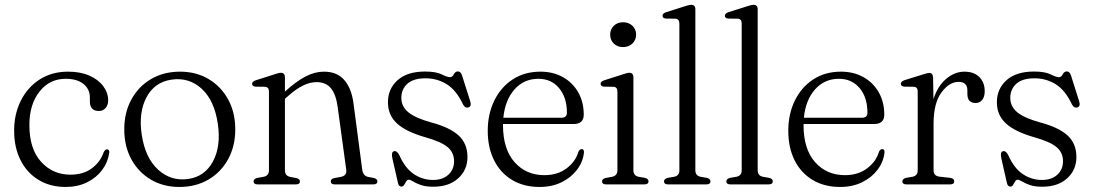

<svg xmlns="http://www.w3.org/2000/svg" viewBox="-20 -750 4444 781"><path d="M420 -341.5Q420 -322.5 409.5 -310.5Q399 -298.5 382 -298.5Q345.5 -298.5 345.5 -338.5V-354Q345.5 -387.5 319.5 -408.5Q293.5 -429.5 247 -429.5Q181.5 -429.5 140.5 -377.2Q99.5 -325 99.5 -241.5Q99.5 -144.5 147 -92Q194.5 -39.5 266.5 -39.5Q319.5 -39.5 354.2 -65.8Q389 -92 402 -131.5Q408 -142.5 415 -142.5Q425.5 -142.5 424.5 -129Q419 -90 395.5 -58.5Q372 -27 333.8 -8.2Q295.5 10.5 247 10.5Q184.5 10.5 137.2 -18Q90 -46.5 63.8 -98Q37.5 -149.5 37.5 -219Q37.5 -286 64.8 -340.5Q92 -395 141.5 -426.8Q191 -458.5 257 -458.5Q307.5 -458.5 344 -442.2Q380.5 -426 400.2 -399.2Q420 -372.5 420 -341.5Z M712.5 -458.5Q778 -458.5 828.8 -428.2Q879.5 -398 908.2 -345.2Q937 -292.5 937 -223.5Q937 -155.5 908 -102.5Q879 -49.5 827.8 -19.5Q776.5 10.5 710 10.5Q644 10.5 593.5 -19.5Q543 -49.5 514.2 -102.2Q485.5 -155 485.5 -224Q485.5 -292 514.2 -345Q543 -398 594.2 -428.2Q645.5 -458.5 712.5 -458.5ZM746 -22Q813.5 -32 846.5 -93.8Q879.5 -155.5 866 -246.5Q852 -342 800.2 -389.2Q748.5 -436.5 677.5 -426Q608.5 -416 575.8 -354Q543 -292 556.5 -202Q571 -107 623.5 -59.5Q676 -12 746 -22Z M1139 -435.5V-377.5Q1185.5 -419.5 1223.2 -439Q1261 -458.5 1297.5 -458.5Q1351 -458.5 1380.5 -424.5Q1410 -390.5 1418 -329L1453.5 -59.5Q1457 -35 1477 -30.5L1501 -26Q1515 -22 1515 -12.5Q1515 0 1499 0H1341.5Q1325.5 0 1325.5 -12.5Q1325.5 -22 1339 -25.5L1366.5 -30.5Q1391.5 -35.5 1388.5 -59L1353.5 -315Q1346.5 -366.5 1326 -391.2Q1305.5 -416 1267.5 -416Q1241 -416 1212 -401.8Q1183 -387.5 1148 -356L1139 -348V-57.5Q1139 -35 1160 -30.5L1186 -25.5Q1200 -22 1200 -12.5Q1200 0 1184 0H1027.5Q1011.5 0 1011.5 -12.5Q1011.5 -22 1025.5 -26L1053 -31Q1074 -35.5 1074 -57V-377.5Q1074 -395.5 1058.5 -397L1018.5 -397.5Q1005.5 -399.5 1005.5 -409Q1005.5 -418.5 1020.5 -423.5L1093 -446.5Q1114.5 -454 1122 -454Q1139 -454 1139 -435.5Z M1741.5 -18Q1780.5 -18 1803.8 -39.2Q1827 -60.5 1827 -94Q1827 -129.5 1800.8 -151.5Q1774.5 -173.5 1712.5 -191Q1632.5 -213.5 1595.2 -247.5Q1558 -281.5 1558 -334Q1558 -388.5 1597.2 -423.8Q1636.5 -459 1709 -459Q1753.5 -459 1776.5 -447.5Q1799.5 -436 1810.5 -436Q1820 -436 1826 -447.8Q1832 -459.5 1842.5 -459.5Q1854 -459.5 1859.5 -443L1892 -340.5Q1899.5 -318 1886.5 -313.5Q1872.5 -308.5 1863.5 -325Q1836 -383.5 1797 -407.5Q1758 -431.5 1711 -431.5Q1661.5 -431.5 1637 -409.2Q1612.5 -387 1612.5 -351.5Q1612.5 -317 1640.8 -293.5Q1669 -270 1734 -252Q1809.5 -232 1845.5 -199Q1881.5 -166 1881.5 -111Q1881.5 -59 1844 -24.8Q1806.5 9.5 1742.5 9.5Q1711.5 9.5 1691.8 2.5Q1672 -4.5 1660.5 -11.8Q1649 -19 1642.5 -19Q1636.5 -19 1632.2 -12Q1628 -5 1624 2Q1620 9 1613.5 9Q1602 9 1599 -5L1576.5 -104Q1570.5 -131 1581.5 -134.5Q1594 -139 1604.5 -118.5Q1628 -65.5 1663.5 -41.8Q1699 -18 1741.5 -18Z M2354.5 -283.5Q2354.5 -245.5 2312.5 -245.5H2026.5Q2026 -244 2026 -242Q2026 -143.5 2073 -90.5Q2120 -37.5 2194.5 -37.5Q2248 -37.5 2284.8 -65.2Q2321.5 -93 2333 -133Q2338.5 -143.5 2346 -143.5Q2356 -143.5 2355.5 -130Q2351.5 -92 2327.5 -60Q2303.5 -28 2264.5 -8.8Q2225.5 10.5 2175 10.5Q2110.5 10.5 2063 -18Q2015.5 -46.5 1989.8 -98Q1964 -149.5 1964 -218Q1964 -286 1990.5 -340.5Q2017 -395 2065.2 -426.8Q2113.5 -458.5 2178.5 -458.5Q2230 -458.5 2269.8 -436.2Q2309.5 -414 2332 -374.5Q2354.5 -335 2354.5 -283.5ZM2170 -429.5Q2111 -429.5 2072.8 -386.2Q2034.5 -343 2027.5 -271H2263.5Q2286 -271 2286 -291.5Q2286 -353.5 2254.2 -391.5Q2222.5 -429.5 2170 -429.5Z M2514 -558.5Q2491.5 -558.5 2476.8 -572.8Q2462 -587 2462 -609Q2462 -631 2476.8 -645.2Q2491.5 -659.5 2514 -659.5Q2537.5 -659.5 2552.5 -645.2Q2567.5 -631 2567.5 -609Q2567.5 -587.5 2552.5 -573Q2537.5 -558.5 2514 -558.5ZM2556.5 -435.5V-57.5Q2556.5 -35.5 2577.5 -31L2603.5 -26.5Q2618 -22.5 2618 -12.5Q2618 0 2601.5 0H2445Q2429 0 2429 -12.5Q2429 -22 2443 -26L2470.5 -31Q2491.5 -36 2491.5 -57V-377.5Q2491.5 -395.5 2476 -397L2436 -397.5Q2423 -399.5 2423 -409Q2423 -418.5 2438 -423.5L2510.5 -446.5Q2531.5 -454 2539 -454Q2556.5 -454 2556.5 -435.5Z M2808.5 -712.5V-57.5Q2808.5 -35.5 2829.5 -31L2855.5 -26.5Q2870 -22.5 2870 -12.5Q2870 0 2853.5 0H2697Q2681 0 2681 -12.5Q2681 -22 2695.5 -26.5L2722.5 -31Q2743.5 -35.5 2743.5 -57V-654.5Q2743.5 -672.5 2728 -674L2688 -674.5Q2675 -676 2675 -686Q2675 -695.5 2690 -700.5L2762.5 -723.5Q2783.5 -730.5 2791 -730.5Q2808.5 -730.5 2808.5 -712.5Z M3062 -712.5V-57.5Q3062 -35.5 3083 -31L3109 -26.5Q3123.5 -22.5 3123.5 -12.5Q3123.5 0 3107 0H2950.5Q2934.5 0 2934.5 -12.5Q2934.5 -22 2949 -26.5L2976 -31Q2997 -35.5 2997 -57V-654.5Q2997 -672.5 2981.5 -674L2941.5 -674.5Q2928.5 -676 2928.5 -686Q2928.5 -695.5 2943.5 -700.5L3016 -723.5Q3037 -730.5 3044.5 -730.5Q3062 -730.5 3062 -712.5Z M3577 -283.5Q3577 -245.5 3535 -245.5H3249Q3248.5 -244 3248.5 -242Q3248.5 -143.5 3295.5 -90.5Q3342.5 -37.5 3417 -37.5Q3470.5 -37.5 3507.2 -65.2Q3544 -93 3555.5 -133Q3561 -143.5 3568.5 -143.5Q3578.5 -143.5 3578 -130Q3574 -92 3550 -60Q3526 -28 3487 -8.8Q3448 10.5 3397.5 10.5Q3333 10.5 3285.5 -18Q3238 -46.5 3212.2 -98Q3186.5 -149.5 3186.5 -218Q3186.5 -286 3213 -340.5Q3239.5 -395 3287.8 -426.8Q3336 -458.5 3401 -458.5Q3452.5 -458.5 3492.2 -436.2Q3532 -414 3554.5 -374.5Q3577 -335 3577 -283.5ZM3392.5 -429.5Q3333.5 -429.5 3295.2 -386.2Q3257 -343 3250 -271H3486Q3508.5 -271 3508.5 -291.5Q3508.5 -353.5 3476.8 -391.5Q3445 -429.5 3392.5 -429.5Z M3775.5 -434.5 3777 -347Q3795 -401.5 3829.5 -430Q3864 -458.5 3903 -458.5Q3941.5 -458.5 3963.5 -436.8Q3985.5 -415 3985.5 -379Q3985.5 -356 3975.2 -343.5Q3965 -331 3949 -331Q3915 -331 3915 -368V-382.5Q3915 -417 3879 -417Q3841.5 -417 3809.5 -373.8Q3777.5 -330.5 3777.5 -247V-57.5Q3777.5 -34.5 3801 -31.5L3845.5 -26.5Q3861.5 -24 3861.5 -12.5Q3861.5 0 3845 0H3667Q3650.5 0 3650.5 -12.5Q3650.5 -22 3665 -26.5L3692 -31Q3713 -35.5 3713 -57V-377.5Q3713 -396 3698 -397L3657.5 -397.5Q3644.5 -399.5 3644.5 -409Q3644.5 -418.5 3659.5 -424L3732 -446.5Q3753.5 -453.5 3760 -453.5Q3774.5 -453.5 3775.5 -434.5Z M4218.5 -18Q4257.5 -18 4280.8 -39.2Q4304 -60.5 4304 -94Q4304 -129.5 4277.8 -151.5Q4251.5 -173.5 4189.5 -191Q4109.5 -213.5 4072.2 -247.5Q4035 -281.5 4035 -334Q4035 -388.5 4074.2 -423.8Q4113.5 -459 4186 -459Q4230.5 -459 4253.5 -447.5Q4276.5 -436 4287.5 -436Q4297 -436 4303 -447.8Q4309 -459.5 4319.5 -459.5Q4331 -459.5 4336.5 -443L4369 -340.5Q4376.5 -318 4363.5 -313.5Q4349.5 -308.5 4340.5 -325Q4313 -383.5 4274 -407.5Q4235 -431.5 4188 -431.5Q4138.5 -431.5 4114 -409.2Q4089.5 -387 4089.5 -351.5Q4089.5 -317 4117.8 -293.5Q4146 -270 4211 -252Q4286.5 -232 4322.5 -199Q4358.5 -166 4358.5 -111Q4358.5 -59 4321 -24.8Q4283.5 9.5 4219.5 9.5Q4188.5 9.5 4168.8 2.5Q4149 -4.5 4137.5 -11.8Q4126 -19 4119.5 -19Q4113.5 -19 4109.2 -12Q4105 -5 4101 2Q4097 9 4090.5 9Q4079 9 4076 -5L4053.5 -104Q4047.5 -131 4058.5 -134.5Q4071 -139 4081.5 -118.5Q4105 -65.5 4140.5 -41.8Q4176 -18 4218.5 -18Z"/></svg>

Font: Fraunces 72pt S050 Light
Style: Regular
Weight: 300
Version: Version 1.000; ttfautohint (v1.8.3)